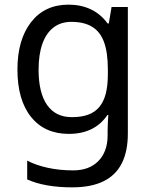

<svg xmlns="http://www.w3.org/2000/svg" viewBox="-20 -566 655 826"><path d="M275 -546Q328 -546 370.5 -526Q413 -506 443 -465H448L460 -536H530V9Q530 85 504 136.5Q478 188 425 214Q372 240 290 240Q232 240 183.5 231.5Q135 223 97 206V125Q135 145 186 156Q237 167 295 167Q364 167 403.5 126.5Q443 86 443 16V-5Q443 -17 444 -39.5Q445 -62 446 -71H442Q414 -30 372.5 -10Q331 10 276 10Q172 10 113.5 -63Q55 -136 55 -267Q55 -395 113.5 -470.5Q172 -546 275 -546ZM287 -472Q242 -472 210.5 -448Q179 -424 162.5 -378Q146 -332 146 -266Q146 -167 182.5 -114.5Q219 -62 289 -62Q330 -62 359 -72.5Q388 -83 407 -105.5Q426 -128 435 -163Q444 -198 444 -246V-267Q444 -340 427.5 -385Q411 -430 376 -451Q341 -472 287 -472Z"/></svg>

Font: ukorean25
Style: Book
Weight: 400
Designer: Jelle Bosma - Monotype Design Team
Foundry: Monotype Imaging Inc.
Version: Version 2.003